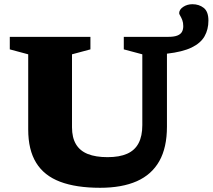

<svg xmlns="http://www.w3.org/2000/svg" viewBox="-20 -879 1010 912"><path d="M850.5 -755Q850.5 -771.5 845.8 -783.8Q841 -796 836 -804.2Q831 -812.5 831 -816.5Q831.5 -834 850.5 -846.5Q869.5 -859 894 -859Q925.5 -859 947.8 -841.5Q970 -824 970 -781Q970 -739 951.5 -706.5Q933 -674 890 -653.2Q847 -632.5 773 -624V-277.5Q773 -178 736.8 -113.8Q700.5 -49.5 629.8 -18.2Q559 13 455.5 13Q341.5 13 265.5 -15.8Q189.5 -44.5 151.8 -105.8Q114 -167 114 -264V-621L26.5 -644.5V-704H409.5V-644.5L322 -621V-274.5Q322 -225.5 340.8 -194Q359.5 -162.5 397 -147.5Q434.5 -132.5 491 -132.5Q547.5 -132.5 584 -148.8Q620.5 -165 638.2 -198.8Q656 -232.5 656 -285V-621L568 -644.5V-704H779.5Q806.5 -704 822 -710Q837.5 -716 844 -727.2Q850.5 -738.5 850.5 -755Z"/></svg>

Font: Newsreader 7pt
Style: Bold
Weight: 700
Designer: Hugues Gentile
Foundry: Production Type
Version: Version 1.003